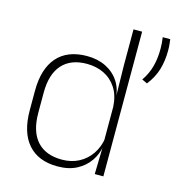

<svg xmlns="http://www.w3.org/2000/svg" viewBox="-102 -753 788 851"><g transform="rotate(15 292.0 -327.0)"><path d="M237.5 10Q149 10 102 -43.8Q55 -97.5 55 -199V-287.5Q55 -389 102.2 -442.8Q149.5 -496.5 239.5 -496.5Q288 -496.5 325.8 -477.8Q363.5 -459 385.8 -425.2Q408 -391.5 410.5 -345.5H423.5L408.5 -309.5Q405.5 -360.5 383.5 -394.5Q361.5 -428.5 326.2 -445.8Q291 -463 247.5 -463Q173.5 -463 134 -419Q94.5 -375 94.5 -290V-197.5Q94.5 -112.5 134 -68.2Q173.5 -24 248.5 -24Q292 -24 325.8 -41.8Q359.5 -59.5 381.5 -91.2Q403.5 -123 410 -164.5L423 -132.5H411.5Q406 -93 384 -60.8Q362 -28.5 325.2 -9.2Q288.5 10 237.5 10ZM406.5 0 409.5 -126.5 408.5 -140V-347L409 -359L406.5 -497.5V-664H446V0ZM575 -664Q576 -656 577.5 -642.8Q579 -629.5 579 -613.5Q579 -565.5 567 -525.2Q555 -485 526 -448L501.5 -459.5Q524.5 -493 534.5 -529.8Q544.5 -566.5 544.5 -612Q544.5 -625.5 543.5 -638.2Q542.5 -651 540.5 -664Z"/></g></svg>

Font: Anek Latin ExtraLight
Style: Regular
Weight: 250
Designer: Yesha Goshar
Foundry: Ek Type
Version: Version 1.003